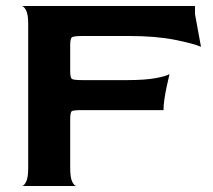

<svg xmlns="http://www.w3.org/2000/svg" viewBox="-20 -620 710 640"><path d="M53 0Q60 0 67 -14Q74 -28 74 -60V-540Q74 -572 67 -585.5Q60 -599 53 -600H630V-573L650 -464Q625 -475 562 -487.5Q499 -500 410 -500H255Q225 -500 219.5 -495.5Q214 -491 214 -470V-383Q214 -361 219.5 -357Q225 -353 254 -353H405Q463 -353 498.5 -359.5Q534 -366 545 -373Q541 -356 536 -333Q531 -310 528 -289Q525 -268 525 -253H254Q225 -253 219.5 -249.5Q214 -246 214 -223V-60Q214 -27 221 -13.5Q228 0 235 0Z"/></svg>

Font: Red Rose SemiBold
Style: Regular
Weight: 600
Designer: Jaikishan Patel
Version: Version 2.000